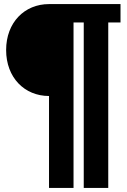

<svg xmlns="http://www.w3.org/2000/svg" viewBox="-20 -720 620 940"><path d="M220 200H340V-610H390V200H510V-610H570V-700H220C100 -700 10 -610 10 -475C10 -340 100 -250 220 -250Z"/></svg>

Font: Scada
Style: Bold
Weight: 700
Designer: Jovanny Lemonad
Foundry: Jovanny Lemonad
Version: Version 3.005